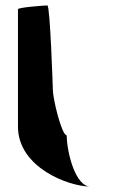

<svg xmlns="http://www.w3.org/2000/svg" viewBox="-20 -723 416 705"><path d="M46 -258C46 -108 232 -38 312 -38C256 -38 225 -167 225 -226C206 -227 174 -361 174 -394C174 -401 164 -703 154 -703C144 -703 46 -696 46 -689Z"/></svg>

Font: Ampere
Style: SC
Weight: 400
Version: Version 1